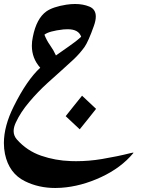

<svg xmlns="http://www.w3.org/2000/svg" viewBox="-20 -582 724 962"><path d="M386.7 -397.9Q374 -435.5 319.3 -435.5Q309.6 -435.5 298.3 -434.6Q224.6 -426.3 202.6 -408.2Q213.4 -379.9 231 -355.2Q248.5 -330.6 260.3 -304.2Q290.5 -326.2 325.7 -350.1Q360.8 -374 386.7 -397.9ZM647.9 185.1Q586.9 258.8 486.6 305.4Q386.2 352.1 286.1 358.9Q271 359.9 256.8 359.9Q173.8 359.9 105.5 326.2Q25.4 287.1 4.9 189.5Q-0.5 162.6 -0.5 134.8Q-0.5 49.8 48.8 -48.8Q114.3 -180.7 181.6 -242.7Q139.6 -289.6 139.6 -353Q139.6 -374 144.5 -397Q162.6 -489.3 212.4 -524.9Q245.1 -547.9 312.5 -558.6Q335.4 -562 356.4 -562Q396.5 -562 428.2 -548.8Q460 -535.6 460 -499Q460 -479 450.2 -451.7Q422.9 -374.5 403.3 -346.2Q378.4 -312 348.1 -283.7Q317.9 -255.4 288.6 -229.5Q267.6 -210.9 219 -167Q170.4 -123 126.5 -71Q82.5 -19 59.1 32.2Q48.3 55.2 48.3 74.7Q48.3 98.1 64.5 116.7Q115.2 173.8 186.3 198.2Q257.3 222.7 335 225.1Q348.1 225.6 361.3 225.6Q425.8 225.6 490.7 214.8Q568.8 201.7 634.3 185.1Q643.1 182.6 646.5 182.6Q648.4 182.6 648.4 183.6Q648.4 184.1 647.9 185.1ZM461.4 -36.6Q440.9 -10.3 420.4 15.1Q399.9 40.5 379.4 65.9L309.1 0Q329.1 -25.9 349.9 -51.3Q370.6 -76.7 391.1 -102.5Z"/></svg>

Font: Aref Ruqaa
Style: Regular
Weight: 400
Designer: Abdullah Aref
Version: Version 1.002